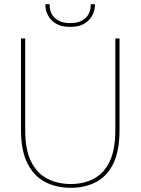

<svg xmlns="http://www.w3.org/2000/svg" viewBox="-20 -887 669 914"><path d="M80 -267V-704H100V-267Q100 -173 128.5 -117Q157 -61 206 -36Q255 -11 317 -11Q378 -11 426 -36Q474 -61 501.5 -117Q529 -173 529 -267V-704H549V-267Q549 -170 520 -109.5Q491 -49 438.5 -21Q386 7 317 7Q248 7 194.5 -21Q141 -49 110.5 -109.5Q80 -170 80 -267ZM432 -863Q432 -839 420 -815Q408 -791 382.5 -775Q357 -759 314 -759Q271 -759 245.5 -775Q220 -791 208 -815Q196 -839 196 -863V-867H216Q216 -824 242 -800.5Q268 -777 314 -777Q361 -777 386.5 -800.5Q412 -824 412 -867H432Z"/></svg>

Font: Poppins Devanagari Thin
Style: Regular
Weight: 100
Designer: Ninad Kale (Devanagari), Jonny Pinhorn (Latin)
Foundry: Indian Type Foundry
Version: 4.005